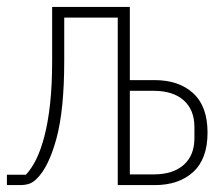

<svg xmlns="http://www.w3.org/2000/svg" viewBox="-20 -536 640 556"><path d="M0 -30H55Q71 -47 84.5 -74Q98 -101 108.5 -141Q119 -181 125 -235Q131 -289 131 -361V-516H356V-304H428Q498 -304 539.5 -266Q581 -228 581 -152Q581 -76 539.5 -38Q498 0 428 0H321V-485H166V-360Q166 -218 143.5 -135Q121 -52 86 -18Q75 -7 63.5 -3.5Q52 0 38 0H0ZM425 -31Q481 -31 512 -58.5Q543 -86 543 -136V-168Q543 -218 512 -245.5Q481 -273 425 -273H356V-31Z"/></svg>

Font: IBM Plex Mono ExtLt
Style: Regular
Weight: 200
Monospace: yes
Designer: Mike Abbink, Paul van der Laan, Pieter van Rosmalen
Foundry: Bold Monday
Version: Version 2.3